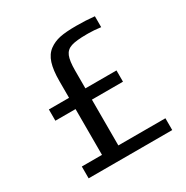

<svg xmlns="http://www.w3.org/2000/svg" viewBox="-153 -787 886 915"><g transform="rotate(-30 290.0 -329.5)"><path d="M76 -65H187V-317H76V-379H187V-471Q187 -531 199 -568.5Q211 -606 238 -626Q264 -645 297 -652Q330 -659 387 -659Q441 -659 488 -654V-594Q450 -599 420 -599H411Q353 -599 325.5 -590Q298 -581 287.5 -555.5Q277 -530 277 -477V-379H448V-317H277V-65H536V0H76Z"/></g></svg>

Font: Play
Style: Regular
Weight: 400
Designer: Jonas Hecksher (Cyrillic expansion: Cyreal)
Foundry: Jonas Hecksher, Playtype, e-types AS
Version: Version 2.101; ttfautohint (v1.5.65-e2d9)